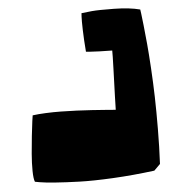

<svg xmlns="http://www.w3.org/2000/svg" viewBox="-53 -804 785 849"><g transform="rotate(-5 339.5 -379.5)"><path d="M460.4 -570.8Q433.1 -570.8 404.1 -572Q375 -573.2 359.4 -574.2L344.2 -575.7Q339.8 -629.9 338.6 -672.9Q337.4 -715.8 338.4 -731.4L339.4 -747.1Q356.9 -749.5 385.7 -752.2Q414.6 -754.9 484.1 -753.9Q553.7 -752.9 599.6 -740.7Q600.6 -733.9 602.3 -721.7Q604 -709.5 608.4 -668.9Q612.8 -628.4 616.7 -585.7Q620.6 -543 624.5 -478.5Q628.4 -414.1 630.1 -350.1Q631.8 -286.1 631.3 -207Q630.9 -127.9 627 -52.7L599.6 -25.4Q504.4 -13.2 414.8 -8.5Q325.2 -3.9 265.4 -5.9Q205.6 -7.8 159.2 -11.2Q112.8 -14.6 90.8 -18.6L69.3 -22.5Q63.5 -35.6 63 -70.8Q62.5 -106 65.9 -146.7Q69.3 -187.5 73.5 -226.1Q77.6 -264.6 81.1 -290L85 -315.9Q109.9 -319.3 143.6 -320.8Q177.2 -322.3 211.4 -321.8Q245.6 -321.3 281.2 -319.8Q316.9 -318.4 347.4 -316.2Q377.9 -314 402.1 -312.3Q426.3 -310.5 439.9 -309.3Q453.6 -308.1 453.1 -308.6Q452.6 -309.1 454.6 -366Q456.5 -422.9 458.7 -488.5Q460.9 -554.2 460.4 -570.8Z"/></g></svg>

Font: Noot
Style: Regular
Weight: 400
Designer: Amos Jerbi
Foundry: Amos Jerbi
Version: Version 1.000;PS 001.001;hotconv 1.0.56